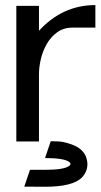

<svg xmlns="http://www.w3.org/2000/svg" viewBox="-20 -546 388 741"><path d="M348.1 -526.4V-439.5H260.7Q225.6 -439.5 200.7 -421.4Q175.8 -403.3 160.2 -375.7Q144.5 -348.1 137.5 -317.4Q130.4 -286.6 130.4 -259.8V0H43V-523.4H130.4V-427.2Q221.2 -526.4 348.1 -526.4ZM153.8 174.8 73.7 174.3 95.7 109.4H153.8Q227.1 109.4 247.1 94.2Q252 90.8 252 86.9Q252 82.5 247.1 79.1Q227.1 64 153.8 64L175.8 -1Q209 -1 224.6 2.2Q240.2 5.4 257.3 11.7Q283.2 21.5 296.1 35.2Q309.1 48.8 313.2 62.7Q317.4 76.7 317.4 86.9Q317.4 116.2 296.4 138.7Q261.2 174.8 153.8 174.8Z"/></svg>

Font: Qaz
Style: Regular
Weight: 400
Designer: GGBotNet
Foundry: f0n7
Version: 0.70